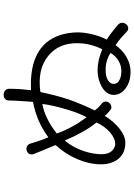

<svg xmlns="http://www.w3.org/2000/svg" viewBox="136 -912 728 1040"><g transform="rotate(-90 500.0 -392.0)"><path d="M475.6 -705.1Q475.6 -682.6 472.7 -642.6Q470.7 -603.5 467.8 -577.1Q415 -567.4 367.2 -546.9Q320.3 -526.4 276.4 -494.1Q267.6 -513.7 258.8 -539.1Q251 -560.5 242.2 -591.8Q237.3 -605.5 225.6 -610.4Q215.8 -615.2 204.1 -611.3Q192.4 -607.4 186.5 -597.7Q180.7 -585.9 186.5 -571.3L199.2 -540L234.4 -455.1Q186.5 -403.3 158.2 -337.9Q129.9 -270.5 129.9 -208Q129.9 -155.3 156.2 -119.1Q187.5 -77.1 247.1 -77.1Q284.2 -77.1 325.2 -110.4Q362.3 -140.6 392.6 -188.5Q395.5 -183.6 407.2 -172.9Q416 -165 422.9 -159.2Q431.6 -150.4 444.3 -153.3Q455.1 -155.3 462.9 -164.1Q470.7 -173.8 469.7 -185.5Q468.8 -198.2 457 -206.1Q445.3 -215.8 437.5 -223.6Q431.6 -229.5 421.9 -242.2Q458 -318.4 480.5 -381.8Q503.9 -452.1 521.5 -537.1Q643.6 -554.7 716.8 -495.1Q786.1 -439.5 786.1 -338.9Q786.1 -299.8 776.4 -263.7Q767.6 -229.5 752.9 -202.1Q723.6 -213.9 697.3 -220.7Q666 -227.5 639.6 -227.5Q590.8 -227.5 550.8 -205.1Q505.9 -179.7 505.9 -139.6Q505.9 -105.5 537.1 -79.1Q573.2 -48.8 631.8 -48.8Q672.9 -48.8 710 -70.3Q747.1 -90.8 775.4 -129.9Q794.9 -117.2 814.5 -100.6Q828.1 -88.9 848.6 -69.3Q856.4 -60.5 869.1 -61.5Q879.9 -62.5 887.7 -71.3Q896.5 -81.1 896.5 -91.8Q897.5 -105.5 886.7 -116.2L879.9 -122.1Q857.4 -140.6 844.7 -150.4Q825.2 -166 805.7 -177.7Q823.2 -212.9 833 -251Q843.8 -292 844.7 -335Q842.8 -441.4 789.1 -504.9Q710.9 -596.7 531.2 -587.9Q534.2 -614.3 537.1 -644.5Q539.1 -678.7 539.1 -704.1Q540 -718.8 530.3 -727.5Q521.5 -735.4 507.8 -736.3Q494.1 -736.3 485.4 -729.5Q474.6 -720.7 475.6 -705.1ZM457 -526.4Q449.2 -466.8 427.7 -396.5Q407.2 -326.2 384.8 -287.1Q355.5 -326.2 335.9 -362.3Q312.5 -404.3 296.9 -448.2Q339.8 -482.4 379.9 -501Q418.9 -520.5 457 -526.4ZM258.8 -405.3Q281.2 -352.5 303.7 -312.5Q327.1 -269.5 356.4 -233.4Q335.9 -187.5 300.8 -158.2Q268.6 -131.8 241.2 -131.8Q221.7 -131.8 205.1 -147.5Q184.6 -167 184.6 -205.1Q184.6 -249 200.2 -297.9Q219.7 -359.4 258.8 -405.3ZM733.4 -157.2Q715.8 -127.9 689.5 -113.3Q664.1 -98.6 634.8 -98.6Q604.5 -98.6 585.9 -109.4Q565.4 -120.1 565.4 -140.6Q565.4 -158.2 585 -170.9Q606.4 -184.6 640.6 -183.6Q666 -184.6 691.4 -176.8Q714.8 -169.9 733.4 -157.2Z"/></g></svg>

Font: GulimChe
Style: Regular
Weight: 400
Monospace: yes
Version: Version 2.21